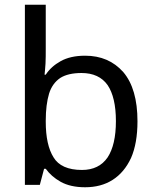

<svg xmlns="http://www.w3.org/2000/svg" viewBox="-20 -780 655 810"><path d="M173 -760V-575C173 -552 173 -531 172 -512C171 -492 169 -476 168 -465H173C188 -488 209 -507 236 -522C263 -537 297 -545 339 -545C406 -545 459 -522 500 -476C540 -429 560 -360 560 -268C560 -207 551 -155 533 -114C514 -73 488 -42 455 -21C422 0 383 10 339 10C297 10 263 2 236 -13C209 -28 188 -47 173 -68H166L148 0H85V-760H173ZM324 -472C286 -472 256 -465 234 -451C212 -436 196 -414 187 -385C178 -355 173 -317 173 -271V-267C173 -201 184 -151 206 -116C227 -81 267 -63 326 -63C374 -63 410 -81 434 -116C457 -151 469 -202 469 -269C469 -336 457 -387 434 -421C410 -455 373 -472 324 -472Z"/></svg>

Font: NameLogos Sans
Style: Regular
Weight: 500
Version: Version 0.1